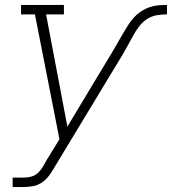

<svg xmlns="http://www.w3.org/2000/svg" viewBox="-20 -550 694 775"><path d="M31 205V167H75Q90 167 105.5 163Q121 159 133 148Q145 137 153 123Q161 109 169 95L220 12L121 -492H65V-530H238V-492H166L252 -39L441 -353Q450 -369 459.5 -385.5Q469 -402 478.5 -418Q488 -434 498 -450Q508 -466 521 -480Q534 -494 550 -504.5Q566 -515 583.5 -521Q601 -527 618.5 -528.5Q636 -530 654 -530V-492Q634 -492 613 -488.5Q592 -485 574 -473.5Q556 -462 542.5 -444.5Q529 -427 518.5 -408Q508 -389 498 -370.5Q488 -352 477 -333L206 115Q195 134 183 152Q171 170 153.5 183.5Q136 197 115.5 201Q95 205 75 205Z"/></svg>

Font: Iosevka Slab XLtExObl
Style: Regular
Weight: 200
Width: 7
Italic angle: -9°
Monospace: yes
Designer: Belleve Invis
Foundry: Belleve Invis
Version: Version 11.1.1; ttfautohint (v1.8.3)